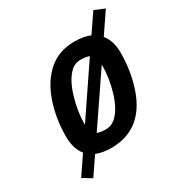

<svg xmlns="http://www.w3.org/2000/svg" viewBox="-210 -952 1148 1221"><g transform="rotate(-30 364.0 -342.0)"><path d="M101 -196Q101 -327 141 -443Q181 -559 258 -625.5Q335 -692 448 -692Q517 -692 563 -672L654 -805L728 -774L626 -624Q669 -571 669 -484Q669 -347 628 -228Q545 12 315 12Q255 12 206 -7L119 121L53 81L144 -53Q101 -105 101 -196ZM282 -118Q302 -108 345.5 -108Q389 -108 423 -142Q470 -189 498.5 -284Q527 -379 527 -470V-478ZM488 -562Q468 -572 424.5 -572Q381 -572 351 -542Q301 -493 272 -393.5Q243 -294 243 -210V-200Z"/></g></svg>

Font: Titillium Web
Style: Bold Italic
Weight: 700
Italic angle: -13°
Version: Version 1.002;PS 57.000;hotconv 1.0.70;makeotf.lib2.5.55311